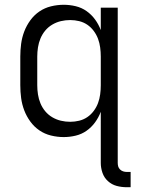

<svg xmlns="http://www.w3.org/2000/svg" viewBox="-20 -562 590 804"><path d="M511 222Q489 222 468.5 216.5Q448 211 432 196.5Q416 182 409 161.5Q402 141 402 120V-94Q393 -70 378 -49.5Q363 -29 342.5 -14.5Q322 0 297 6Q272 12 247 12Q220 12 193.5 5.5Q167 -1 145 -16Q123 -31 107 -53Q91 -75 81.5 -100Q72 -125 68.5 -151.5Q65 -178 65 -205V-325Q65 -352 68.5 -378.5Q72 -405 81.5 -430Q91 -455 107 -477Q123 -499 145 -514Q167 -529 193.5 -535.5Q220 -542 247 -542Q272 -542 297 -536Q322 -530 342.5 -515.5Q363 -501 378 -480.5Q393 -460 402 -436V-530H473V120Q473 128 475 135Q477 142 482.5 147.5Q488 153 495.5 155.5Q503 158 511 158H527V222ZM274 -52Q293 -52 311.5 -56.5Q330 -61 345.5 -71.5Q361 -82 372.5 -97.5Q384 -113 390.5 -130.5Q397 -148 399.5 -167Q402 -186 402 -205V-325Q402 -344 399.5 -363Q397 -382 390.5 -399.5Q384 -417 372.5 -432.5Q361 -448 345.5 -458.5Q330 -469 311.5 -473.5Q293 -478 274 -478Q254 -478 235 -473.5Q216 -469 199 -459Q182 -449 169.5 -434Q157 -419 149.5 -401Q142 -383 139 -363.5Q136 -344 136 -325V-205Q136 -186 139 -166.5Q142 -147 149.5 -129Q157 -111 169.5 -96Q182 -81 199 -71Q216 -61 235 -56.5Q254 -52 274 -52Z"/></svg>

Font: Lode
Style: Regular
Weight: 400
Monospace: yes
Designer: Belleve Invis
Foundry: Belleve Invis
Version: Version 29.2.0; ttfautohint (v1.8.3)